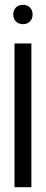

<svg xmlns="http://www.w3.org/2000/svg" viewBox="-20 -775 190 795"><path d="M40 0V-595H110V0ZM46 -686Q35 -697 35 -715Q35 -733 46 -744Q57 -755 75 -755Q93 -755 104 -744Q115 -733 115 -715Q115 -697 104 -686Q93 -675 75 -675Q57 -675 46 -686Z"/></svg>

Font: Exetegue
Style: Regular
Weight: 400
Designer: Fábio Duarte Martins
Foundry: Fábio Duarte Martins
Version: Version 0.001